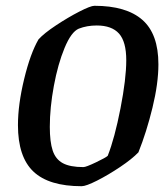

<svg xmlns="http://www.w3.org/2000/svg" viewBox="-20 -633 578 663"><path d="M42 -201Q42 -272 63.5 -360.5Q85 -449 113 -497Q132 -518 173.5 -545.5Q215 -573 254 -593Q293 -613 306 -613Q416 -613 471.5 -564.5Q527 -516 527 -411Q527 -345 506.5 -261Q486 -177 458 -107Q436 -84 395 -56.5Q354 -29 315.5 -9.5Q277 10 262 10Q149 10 95.5 -40.5Q42 -91 42 -201ZM352 -95Q376 -156 396 -258.5Q416 -361 416 -425Q416 -489 391 -517Q366 -545 314 -545Q280 -545 252 -534Q226 -523 203 -467.5Q180 -412 166 -336.5Q152 -261 152 -195Q152 -143 162 -113Q172 -83 197 -69.5Q222 -56 268 -56Q277 -56 311.5 -72.5Q346 -89 352 -95Z"/></svg>

Font: Grenze Medium
Style: Italic
Weight: 500
Italic angle: -10°
Designer: Renata Polastri
Foundry: Omnibus-Type
Version: Version 1.002; ttfautohint (v1.8)